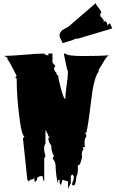

<svg xmlns="http://www.w3.org/2000/svg" viewBox="-20 -1077 724 1204"><path d="M580.1 -1057.1Q583.5 -1044.9 599.1 -1026.6Q614.7 -1008.3 615.2 -995.6Q608.9 -994.1 608.9 -986.3Q608.9 -978.5 610.8 -972.2Q613.8 -970.7 615.5 -969Q617.2 -967.3 618.9 -965.8Q620.6 -964.4 621.1 -963.4Q621.6 -962.4 623 -960.4Q624.5 -958.5 625.5 -953.1L631.8 -954.6L628.4 -941.4L638.2 -944.8L649.9 -936L654.8 -915.5L661.6 -927.2L670.4 -930.7Q671.9 -923.3 684.1 -898.9L471.2 -835.4Q466.3 -834.5 464.4 -834.5Q462.4 -834.5 462.4 -835.4L441.4 -830.1L442.4 -827.6L372.1 -806.6Q371.1 -812.5 364 -825.4Q356.9 -838.4 354.2 -849.4Q351.6 -860.4 357.7 -871.8Q363.8 -883.3 372.3 -888.9Q380.9 -894.5 394.3 -901.6Q407.7 -908.7 412.6 -912.6ZM301.3 -164.6Q283.2 -188 283.2 -209.5L292 -220.7H283.2Q283.2 -231.4 274.9 -245.4Q266.6 -259.3 265.1 -262.7V-176.3Q256.3 -163.6 256.3 -146.2Q256.3 -128.9 265.1 -97.2L257.3 -85V61Q247.6 49.8 247.6 27.3H230.5Q229 27.3 220.9 32.7Q212.9 38.1 212.4 38.6V50.3L204.1 61H195.8V38.6Q185.5 50.3 168.9 50.3L160.2 61L151.4 50.3L124 -209.5L133.3 -220.7Q117.7 -228.5 105.5 -312Q84.5 -460.4 84.5 -584.5L75.7 -590.3L84.5 -601.1Q81.5 -606 68.8 -631.8Q37.1 -696.3 26.9 -703.6V-714.8L6.8 -726.6Q50.3 -726.6 134.3 -733.9Q218.3 -741.2 257.3 -741.2Q265.6 -730 283.2 -730V-741.2H309.1V-684.6L327.6 -662.1L318.8 -651.4Q318.8 -635.3 329.6 -624.5Q335.9 -618.2 335.2 -616.7Q334.5 -615.2 334.5 -612.5Q334.5 -609.9 336.9 -607.2Q339.4 -604.5 341.8 -604.5L344.7 -606Q344.7 -586.4 362.3 -521Q379.9 -455.6 389.6 -455.6V-456.1Q389.6 -486.3 397.9 -542.5Q406.2 -598.6 406.2 -628.9Q400.9 -637.2 390.6 -688.7Q380.4 -740.2 380.4 -741.2H389.6Q402.8 -725.6 500.5 -725.6Q598.1 -725.6 664.1 -730Q651.4 -727.5 627.7 -686.5Q604 -645.5 598.6 -639.6V-627.9Q568.4 -590.3 551.8 -448.2Q532.7 -286.1 521 -244.1H512.2L521 -232.9V-220.7Q510.3 -206.5 510.3 -189Q510.3 -171.4 512.2 -153.8H497.6L503.9 -142.6Q493.2 -128.9 493.2 -109.1Q493.2 -89.4 494.1 -85Q490.7 -80.1 488.3 -67.9Q481.9 -40 468.3 -40V-16.1Q468.3 15.6 459.5 27.3Q454.6 85.4 442.4 85.4L432.6 84.5V71.8Q432.6 70.3 437.7 58.6Q442.9 46.9 442.9 38.1Q442.9 29.3 442.4 27.3L432.6 16.1L423.8 27.3V71.8L406.7 106.9V61L371.6 50.3L362.3 84.5L354 71.8V50.3H344.7V71.8Q337.9 62.5 333.3 23.2Q328.6 -16.1 328.6 -38.6Q328.6 -61 309.1 -85L318.8 -97.2Q301.3 -126 301.3 -164.6Z"/></svg>

Font: Butcherman
Style: Regular
Weight: 400
Version: Version 001.003